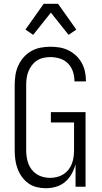

<svg xmlns="http://www.w3.org/2000/svg" viewBox="-20 -991 540 1019"><path d="M223 8Q199 8 174.5 2Q150 -4 130 -18.5Q110 -33 95.5 -53.5Q81 -74 72.5 -97.5Q64 -121 61 -145.5Q58 -170 58 -195V-540Q58 -566 62 -592.5Q66 -619 77 -643Q88 -667 105.5 -687Q123 -707 146 -720Q169 -733 195 -738Q221 -743 247 -743Q272 -743 296 -739Q320 -735 342 -724.5Q364 -714 382.5 -697Q401 -680 413 -658.5Q425 -637 430.5 -613Q436 -589 436 -564V-559H375V-563Q375 -588 366.5 -612.5Q358 -637 340 -655Q322 -673 297 -680.5Q272 -688 247 -688Q229 -688 210.5 -684Q192 -680 176.5 -670Q161 -660 149.5 -645Q138 -630 131 -612.5Q124 -595 121.5 -577Q119 -559 119 -540V-195Q119 -177 121.5 -158.5Q124 -140 130.5 -122.5Q137 -105 148.5 -90.5Q160 -76 175.5 -66Q191 -56 209.5 -51.5Q228 -47 246 -47Q264 -47 282.5 -51.5Q301 -56 316.5 -66Q332 -76 343.5 -90.5Q355 -105 361.5 -122.5Q368 -140 370.5 -158Q373 -176 373 -195V-341H250V-396H434V0H381V-120Q374 -93 360.5 -68.5Q347 -44 326 -26Q305 -8 278 0Q251 8 223 8ZM156 -806 115 -834 212 -971H288L385 -834L344 -806L250 -924Z"/></svg>

Font: Iosevka Term Curly Light
Style: Regular
Weight: 300
Designer: Belleve Invis
Foundry: Belleve Invis
Version: Version 32.3.0